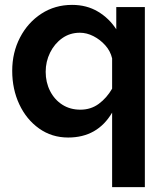

<svg xmlns="http://www.w3.org/2000/svg" viewBox="-20 -553 674 786"><path d="M259 10Q192 10 140 -27Q88 -64 59 -126Q30 -188 30 -263Q30 -338 62 -399.5Q94 -461 149.5 -497Q205 -533 275 -533Q335 -533 381 -505.5Q427 -478 456 -433V-524H573V213H439V-92Q379 10 259 10ZM309 -104Q352 -104 384.5 -128Q417 -152 439 -190V-314Q432 -344 411 -367.5Q390 -391 362.5 -405Q335 -419 307 -419Q266 -419 234.5 -396.5Q203 -374 185 -337.5Q167 -301 167 -259Q167 -216 185 -180.5Q203 -145 235 -124.5Q267 -104 309 -104Z"/></svg>

Font: Raleway
Style: Bold
Weight: 700
Designer: Matt McInerney, Pablo Impallari, Rodrigo Fuenzalida
Foundry: Matt McInerney, Pablo Impallari, Rodrigo Fuenzalida
Version: Version 4.026